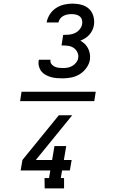

<svg xmlns="http://www.w3.org/2000/svg" viewBox="-20 -873 640 1061"><path d="M325 -440Q308 -440 291.5 -441.5Q275 -443 260 -447.5Q245 -452 231.5 -459.5Q218 -467 208.5 -479Q199 -491 195 -507Q191 -523 194 -539L195 -543H260L259 -542Q257 -529 264 -519.5Q271 -510 281.5 -505Q292 -500 304 -498.5Q316 -497 329 -497Q342 -497 355 -499.5Q368 -502 380 -509Q392 -516 401 -527.5Q410 -539 412 -552Q415 -569 407.5 -584.5Q400 -600 386 -609Q372 -618 355 -620Q338 -622 320 -622L329 -680Q345 -680 361.5 -681.5Q378 -683 393.5 -690Q409 -697 420.5 -711Q432 -725 434 -741Q436 -753 432.5 -764.5Q429 -776 420 -783Q411 -790 399 -792.5Q387 -795 375 -795Q364 -795 353 -793Q342 -791 331 -785.5Q320 -780 312.5 -770Q305 -760 303 -749H238V-750Q242 -773 255.5 -794Q269 -815 289.5 -828.5Q310 -842 334 -847.5Q358 -853 380 -853Q406 -853 430.5 -846.5Q455 -840 472 -824Q489 -808 496 -783.5Q503 -759 499 -734Q497 -720 490.5 -706.5Q484 -693 474 -681.5Q464 -670 451 -662Q438 -654 424 -648Q438 -641 449 -630Q460 -619 467 -605Q474 -591 476.5 -575Q479 -559 477 -543Q473 -519 457 -497Q441 -475 419 -462Q397 -449 372.5 -444.5Q348 -440 325 -440ZM91 -314 99 -366H509L501 -314ZM227 168 226 111H251L258 69H94L104 11L305 -236H379L178 11H268L281 -66H346L333 11H376L366 69H323L316 111H334V168Z"/></svg>

Font: Iosevka HT Extended
Style: Italic
Weight: 400
Width: 7
Italic angle: -9°
Monospace: yes
Designer: Belleve Invis
Foundry: Belleve Invis
Version: Version 32.3.0; ttfautohint (v1.8.4)